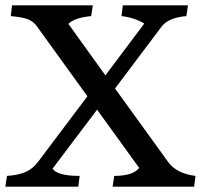

<svg xmlns="http://www.w3.org/2000/svg" viewBox="-22 -696 749 716"><path d="M-2 0 4 -40Q48 -43 74.5 -55Q101 -67 121 -94L304 -337L114 -600Q101 -617 81 -624.5Q61 -632 18 -636L23 -676H324L318 -636Q256 -630 233 -607L371 -415L516 -608Q481 -630 431 -636L436 -676H679L673 -636Q605 -630 580 -596L407 -366L605 -92Q636 -49 707 -40L702 0H398L404 -40Q474 -40 497 -70L340 -287L174 -67Q192 -40 275 -40L270 0Z"/></svg>

Font: Cambo
Style: Regular
Weight: 400
Designer: Carolina Giovagnoli, Andres Torresi
Foundry: Carolina Giovagnoli, Andres Torresi
Version: Version 2.001